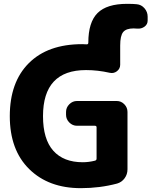

<svg xmlns="http://www.w3.org/2000/svg" viewBox="-20 -970 789 1000"><path d="M692 -948Q716 -946 732.5 -927Q749 -908 749 -883V-863Q749 -843 732.5 -831Q716 -819 694 -821Q688 -822 676 -822Q637 -822 621.5 -803Q606 -784 606 -733V-633Q606 -612 589 -599Q572 -586 551 -591Q489 -605 428 -605Q204 -605 204 -365Q204 -245 257.5 -185Q311 -125 411 -125Q442 -125 474 -133Q483 -135 483 -144V-307Q483 -315 474 -315H381Q358 -315 341 -332Q324 -349 324 -372V-387Q324 -410 341 -427Q358 -444 381 -444H588Q611 -444 627.5 -427Q644 -410 644 -387V-88Q644 -62 629 -41.5Q614 -21 590 -14Q500 10 401 10Q233 10 132 -89.5Q31 -189 31 -365Q31 -542 130 -641Q229 -740 408 -740Q413 -740 420.5 -739.5Q428 -739 432 -739Q440 -739 440 -748Q440 -854 488 -902Q536 -950 642 -950Q675 -950 692 -948Z"/></svg>

Font: Rounded Mplus 1c ExtraBold
Style: Regular
Weight: 800
Version: Version 1.059.20150529